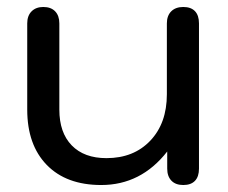

<svg xmlns="http://www.w3.org/2000/svg" viewBox="-20 -520 652 550"><path d="M58 -206V-453Q58 -475 70.5 -487.5Q83 -500 104 -500Q126 -500 138 -487.5Q150 -475 150 -453V-206Q150 -140 185.5 -103.5Q221 -67 285 -67Q363 -67 410.5 -117Q458 -167 458 -250V-453Q458 -475 470.5 -487.5Q483 -500 505 -500Q527 -500 538.5 -488Q550 -476 550 -453V-37Q550 -14 538.5 -2Q527 10 505 10Q483 10 471 -2.5Q459 -15 459 -37V-86Q384 10 270 10Q170 10 114 -47.5Q58 -105 58 -206Z"/></svg>

Font: Kodchasan Medium
Style: Regular
Weight: 500
Designer: Katatrad Aksorn Co.,Ltd.
Foundry: Cadson Demak Co.,Ltd.
Version: Version 1.000; ttfautohint (v1.6)